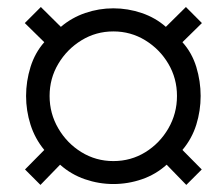

<svg xmlns="http://www.w3.org/2000/svg" viewBox="-20 -621 609 542"><path d="M94.2 -99 50.6 -142.6 105 -197.7Q78.6 -229.7 66.1 -269.2Q53.6 -308.6 53.6 -350.1Q53.6 -391.5 66.1 -431.8Q78.6 -472 105 -501.9L50 -555.9L95.3 -601.2L151.8 -545.2Q182.2 -571.1 220.6 -584.3Q259.1 -597.5 300 -597.5Q340.9 -597.5 379.9 -584.3Q418.9 -571.1 448.2 -545.2L504.8 -601.2L550 -555.9L495 -501.9Q521.9 -472 534.2 -431.8Q546.4 -391.5 546.4 -350.1Q546.4 -308.6 534.2 -269.2Q521.9 -229.7 495 -197.7L549.5 -142.6L505.9 -99L450.4 -156.1Q419.9 -128.5 380.7 -115Q341.5 -101.5 300 -101.5Q259.1 -101.5 219.8 -115Q180.6 -128.5 149.6 -156.1ZM300 -166.3Q349.7 -166.3 390.3 -191.4Q431 -216.5 455.3 -258.5Q479.6 -300.5 479.6 -350.1Q479.6 -399.7 455.3 -440.9Q431 -482.1 390.1 -507.2Q349.2 -532.3 300 -532.3Q250.9 -532.3 210 -507.2Q169.1 -482.1 144.6 -440.9Q120 -399.7 120 -350.1Q120 -300.5 144.6 -258.5Q169.1 -216.5 210 -191.4Q250.9 -166.3 300 -166.3Z"/></svg>

Font: Archivo Variable SemiBold
Style: Italic
Weight: 600
Italic angle: -10°
Designer: Hector Gatti
Foundry: Omnibus-Type
Version: Version 2.001